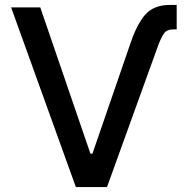

<svg xmlns="http://www.w3.org/2000/svg" viewBox="-20 -757 761 777"><path d="M568 -698Q603 -737 667 -737H695V-638H682Q654 -638 643 -621Q631 -603 619 -570L413 0H287L25 -727H143L346 -135H354L508 -582Q534 -659 568 -698Z"/></svg>

Font: Sinter Medium
Style: Regular
Weight: 500
Foundry: Adobe & rsms
Version: Version 1.000